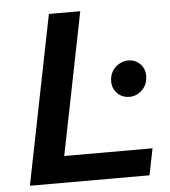

<svg xmlns="http://www.w3.org/2000/svg" viewBox="-51 -746 701 793"><g transform="rotate(-5 299.5 -350.0)"><path d="M41 0 181 -700H311L193 -110H559L537 0ZM483 -330Q453 -330 433 -350Q413 -370 413 -399Q413 -435 436.5 -457.5Q460 -480 491 -480Q519 -480 539 -460.5Q559 -441 559 -410Q559 -375 536 -352.5Q513 -330 483 -330Z"/></g></svg>

Font: MOST Montserrat SemiBold
Style: Italic
Weight: 600
Italic angle: -11.3°
Designer: Julieta Ulanovsky
Foundry: Julieta Ulanovsky
Version: Version 8.000;March 11, 2024;FontCreator 15.0.0.2926 64-bit